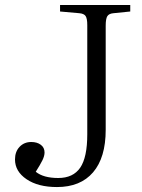

<svg xmlns="http://www.w3.org/2000/svg" viewBox="-20 -734 568 768"><path d="M208 14.2Q132.3 14.2 86.2 -17.1Q40 -48.3 40 -96.2Q40 -127.4 58.3 -146.7Q76.7 -166 105 -166Q128.4 -166 143.3 -154.8Q158.2 -143.6 158.2 -124Q158.2 -110.4 149.9 -93.3Q141.6 -76.2 123 -46.9Q153.8 -22 212.9 -22Q272.5 -22 300.8 -63.2Q329.1 -104.5 329.1 -196.8V-633.8Q329.1 -659.7 322.5 -669.7Q315.9 -679.7 296.9 -681.2L220.2 -688V-713.9H501V-688L434.1 -681.2Q416 -679.7 409.4 -669.4Q402.8 -659.2 402.8 -630.9V-214.8Q402.8 -103.5 352.3 -44.7Q301.8 14.2 208 14.2Z"/></svg>

Font: Literata Light
Style: Regular
Weight: 300
Designer: Latin by Veronika Burian and Jose Scaglione. Greek by Irene Vlachou. Cyrillic by Vera Evstafieva.
Foundry: TypeTogether
Version: Version 3.021